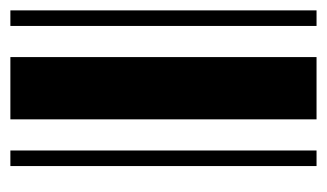

<svg xmlns="http://www.w3.org/2000/svg" viewBox="-150 -480 630 370"><g transform="rotate(90 165.0 -295.0)"><path d="M0 0V-590H30V0ZM90 0V-590H210V0ZM270 0V-590H300V0Z"/></g></svg>

Font: Libre Barcode 128
Style: Regular
Weight: 400
Version: Version 1.005; ttfautohint (v1.8.3)